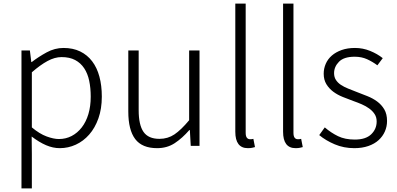

<svg xmlns="http://www.w3.org/2000/svg" viewBox="-20 -815 2221 1073"><path d="M147 -533 155 -468H157Q196 -498 241 -522.5Q286 -547 335 -547Q388 -547 428 -527.5Q468 -508 495 -472.5Q522 -437 535.5 -387Q549 -337 549 -275Q549 -207 530 -153.5Q511 -100 478.5 -63Q446 -26 403.5 -6.5Q361 13 314 13Q276 13 237.5 -3.5Q199 -20 157 -52L158 46V238H100V-533ZM158 -103Q201 -67 240.5 -52.5Q280 -38 309 -38Q348 -38 380.5 -55Q413 -72 437 -103Q461 -134 474 -177.5Q487 -221 487 -275Q487 -323 478.5 -363.5Q470 -404 450.5 -433.5Q431 -463 400 -479.5Q369 -496 324 -496Q286 -496 245.5 -474Q205 -452 158 -411Z M755 -533V-199Q755 -117 782 -78Q809 -39 871 -39Q918 -39 955 -64Q992 -89 1037 -143V-533H1095V0H1046L1041 -88H1038Q999 -43 956.5 -15Q914 13 858 13Q774 13 735.5 -38Q697 -89 697 -192V-533Z M1365 13Q1295 13 1295 -79V-795H1353V-73Q1353 -54 1359.5 -45.5Q1366 -37 1377 -37Q1380 -37 1384 -37Q1388 -37 1396 -39L1405 7Q1397 9 1388.5 11Q1380 13 1365 13Z M1632 13Q1562 13 1562 -79V-795H1620V-73Q1620 -54 1626.5 -45.5Q1633 -37 1644 -37Q1647 -37 1651 -37Q1655 -37 1663 -39L1672 7Q1664 9 1655.5 11Q1647 13 1632 13Z M1960 13Q1901 13 1850.5 -8.5Q1800 -30 1764 -60L1795 -103Q1830 -73 1869 -54Q1908 -35 1963 -35Q2024 -35 2054.5 -64.5Q2085 -94 2085 -136Q2085 -160 2073.5 -177.5Q2062 -195 2043.5 -208.5Q2025 -222 2002 -232Q1979 -242 1956 -250Q1926 -261 1896 -273Q1866 -285 1842.5 -302.5Q1819 -320 1804 -344.5Q1789 -369 1789 -403Q1789 -432 1800.5 -458.5Q1812 -485 1834.5 -504.5Q1857 -524 1889.5 -535.5Q1922 -547 1964 -547Q2008 -547 2048.5 -530.5Q2089 -514 2119 -490L2089 -450Q2062 -470 2031.5 -484Q2001 -498 1962 -498Q1902 -498 1874.5 -470Q1847 -442 1847 -406Q1847 -384 1857.5 -368Q1868 -352 1885.5 -340.5Q1903 -329 1925.5 -320Q1948 -311 1971 -302Q2002 -290 2032.5 -278Q2063 -266 2087.5 -248Q2112 -230 2127.5 -204Q2143 -178 2143 -139Q2143 -108 2131 -80.5Q2119 -53 2096 -32Q2073 -11 2038.5 1Q2004 13 1960 13Z"/></svg>

Font: Kinto Sans Light
Style: Regular
Weight: 300
Designer: Authors: Ryoko NISHIZUKA  (kana & ideographs); Paul D. Hunt (Latin, Greek & Cyrillic); Wenlong ZHANG  (bopomofo); Sandol
Foundry: Adobe Systems Incorporated, ookami Inc.
Version: Version 0.001